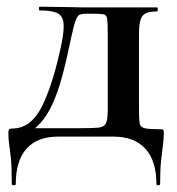

<svg xmlns="http://www.w3.org/2000/svg" viewBox="-20 -408 527 572"><path d="M15 140Q15 90 12.5 65Q10 40 7.5 24Q5 8 5 -12Q5 -20 7 -22.5Q9 -25 16 -25Q72 -25 105 -91Q138 -157 163 -276Q172 -320 169 -341.5Q166 -363 148.5 -370Q131 -377 98 -377Q96 -377 96 -382.5Q96 -388 98 -388Q117 -388 136.5 -387.5Q156 -387 173.5 -387Q191 -387 204.5 -386.5Q218 -386 225 -386H448Q450 -386 450 -380Q450 -374 448 -374Q425 -374 413.5 -368Q402 -362 398 -347Q394 -332 394 -303V-81Q394 -53 396 -41Q398 -29 411 -26Q424 -23 456 -23Q464 -23 466 -21.5Q468 -20 468 -12Q468 5 465.5 23.5Q463 42 460 69.5Q457 97 457 140Q457 144 451.5 144Q446 144 446 140Q446 71 413 35Q380 -1 318 -1H153Q91 -1 59 35Q27 71 27 140Q27 144 21 144Q15 144 15 140ZM49 -4 68 -26H209Q252 -26 271 -27.5Q290 -29 295.5 -40.5Q301 -52 301 -81V-305Q301 -338 299.5 -350.5Q298 -363 289.5 -365Q281 -367 260 -367H235Q225 -367 218 -364.5Q211 -362 205.5 -347.5Q200 -333 192 -296Q179 -232 166 -183.5Q153 -135 137 -99.5Q121 -64 99.5 -40.5Q78 -17 49 -4Z"/></svg>

Font: Cormorant
Style: Bold
Weight: 700
Designer: Christian Thalmann (Catharsis Fonts)
Foundry: Catharsis Fonts
Version: Version 4.000